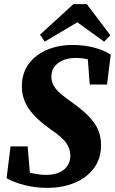

<svg xmlns="http://www.w3.org/2000/svg" viewBox="-20 -893 557 931"><path d="M12 -29 31 -183H114L125 -55Q145 -51 164.5 -48Q184 -45 203 -45Q259 -45 290 -70.5Q321 -96 321 -139Q321 -169 303 -197Q285 -225 228 -264Q153 -317 119.5 -366Q86 -415 86 -474Q86 -537 118.5 -582Q151 -627 207 -651Q263 -675 333 -675Q386 -675 435 -662.5Q484 -650 517 -628L499 -483H415L406 -605Q381 -612 349 -612Q294 -612 261.5 -587Q229 -562 229 -521Q229 -489 250.5 -462.5Q272 -436 326 -399Q400 -347 435 -299.5Q470 -252 470 -189Q470 -124 435.5 -77.5Q401 -31 342 -6.5Q283 18 208 18Q151 18 98.5 4.5Q46 -9 12 -29ZM401 -873 515 -722 485 -691 355 -785 197 -691 174 -725 336 -873Z"/></svg>

Font: Source Serif 4 SmText
Style: Bold Italic
Weight: 700
Italic angle: -12°
Designer: Frank Grießhammer
Foundry: Adobe
Version: Version 4.005;hotconv 1.1.0;makeotfexe 2.6.0